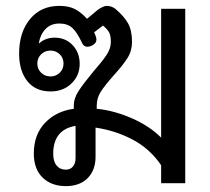

<svg xmlns="http://www.w3.org/2000/svg" viewBox="-20 -623 715 653"><path d="M95 -101Q95 -165 133 -205Q171 -245 231 -253V-263Q231 -289 247.5 -314Q264 -339 297 -379Q327 -413 342 -435.5Q357 -458 357 -480Q357 -503 350.5 -514Q344 -525 330 -536L300 -513Q308 -497 308 -488Q308 -476 293 -468Q285 -464 277 -464Q265 -464 259 -477Q243 -512 226.5 -527.5Q210 -543 182 -543Q153 -543 135 -524.5Q117 -506 112 -476H114Q123 -485 137 -490Q151 -495 165 -495Q203 -495 227 -469.5Q251 -444 251 -406Q251 -366 223 -339Q195 -312 152 -312Q101 -312 73 -347Q45 -382 45 -441Q45 -513 82 -558Q119 -603 182 -603Q214 -603 235 -592Q256 -581 276 -559L313 -590Q332 -603 343 -603Q358 -603 371 -594Q401 -569 415 -544.5Q429 -520 429 -480Q429 -450 413.5 -425.5Q398 -401 367 -367Q337 -333 323 -311.5Q309 -290 309 -263V-253Q369 -247 429 -220.5Q489 -194 528 -155V-593H610V0H528V-61Q490 -117 431.5 -148Q373 -179 305 -189V-90Q305 -44 278 -17Q251 10 204 10Q155 10 125 -19Q95 -48 95 -101ZM196 -407Q196 -426 183 -438.5Q170 -451 152 -451Q133 -451 120 -438.5Q107 -426 107 -407Q107 -388 120 -375.5Q133 -363 152 -363Q170 -363 183 -375.5Q196 -388 196 -407ZM237 -86V-195Q161 -182 161 -100Q161 -74 172.5 -60Q184 -46 204 -46Q219 -46 228 -56.5Q237 -67 237 -86Z"/></svg>

Font: Niramit
Style: Regular
Weight: 400
Version: Version 1.000; ttfautohint (v1.6)